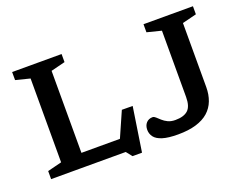

<svg xmlns="http://www.w3.org/2000/svg" viewBox="-114 -926 1506 1186"><g transform="rotate(-20 639.0 -333.0)"><path d="M636 38.5H573.5L543 0H210L211 -88.5H564.5L517 -43L609.5 -253L680.5 -252.5ZM284 -627.5V0H52.5V-53L146 -76.5V-627.5L52.5 -651V-704H377.5V-651ZM1147.5 -207Q1147.5 -157.5 1132.2 -117.5Q1117 -77.5 1085.2 -49.2Q1053.5 -21 1003.5 -6Q953.5 9 885 9Q820.5 9 783.2 -2.8Q746 -14.5 730.2 -35.5Q714.5 -56.5 714.5 -82.5Q714.5 -111 730.2 -128.2Q746 -145.5 772.5 -145.5Q781 -145.5 791.8 -135.8Q802.5 -126 816.8 -113Q831 -100 851.2 -90.2Q871.5 -80.5 899.5 -80.5Q955 -80.5 982.2 -105.2Q1009.5 -130 1009.5 -191.5V-627.5L916 -651V-704H1241V-651L1147.5 -627.5Z"/></g></svg>

Font: Newsreader 7pt Medium
Style: Regular
Weight: 500
Designer: Hugues Gentile
Foundry: Production Type
Version: Version 1.003